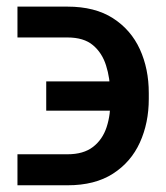

<svg xmlns="http://www.w3.org/2000/svg" viewBox="-20 -551 497 574"><path d="M32.2 -89.8H182.1Q229.5 -89.8 258.1 -111.8Q286.6 -133.8 298.8 -171.1Q311 -208.5 310.1 -255.4L309.6 -272.9Q309.1 -317.4 297.1 -355.2Q285.2 -393.1 257.8 -416Q230.5 -439 181.6 -439H32.2V-531.2H181.6Q263.7 -531.2 317.6 -496.6Q371.6 -461.9 398.2 -403.6Q424.8 -345.2 424.8 -272.9V-255.4Q424.8 -183.6 398.2 -125Q371.6 -66.4 317.6 -31.7Q263.7 2.9 182.1 2.9H32.2ZM118.2 -220.2V-307.6H375.5V-220.2Z"/></svg>

Font: Inter 16pt Medium
Style: Regular
Weight: 500
Version: Version 4.001;git-66647c0bb